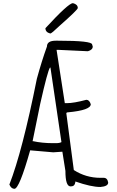

<svg xmlns="http://www.w3.org/2000/svg" viewBox="-20 -1191 747 1228"><path d="M336.9 -930.7H351.6Q569.3 -930.7 569.3 -906.2L573.2 -893.6Q573.2 -872.1 542 -863.3L354.5 -872.1H341.8L394.5 -531.2H407.2Q452.1 -531.2 532.2 -552.7Q551.8 -552.7 560.5 -524.4Q560.5 -486.3 416 -472.7Q404.3 -472.7 404.3 -465.8L452.1 -103.5Q529.3 -53.7 622.1 -53.7H643.6Q667 -53.7 671.9 -23.4Q671.9 1 622.1 4.9Q562.5 4.9 461.9 -30.3V-26.4Q458 1 434.6 1H430.7Q398.4 1 398.4 -97.7L378.9 -220.7L320.3 -216.8L172.9 -229.5Q103.5 16.6 72.3 16.6Q51.8 16.6 40 -10.7Q123 -223.6 215.8 -687.5Q247.1 -801.8 280.3 -893.6Q280.3 -930.7 336.9 -930.7ZM191.4 -288.1Q250 -275.4 317.4 -275.4H338.9Q361.3 -275.4 373 -282.2L302.7 -758.8H299.8Q285.2 -740.2 237.3 -527.3L188.5 -288.1ZM446.3 -1170.9Q477.5 -1163.1 477.5 -1139.6Q477.5 -1128.9 360.4 -1025.4Q309.6 -976.6 301.8 -976.6Q270.5 -984.4 270.5 -1010.7Q418 -1170.9 446.3 -1170.9Z"/></svg>

Font: Sue Ellen Francisco 
Style: Regular
Weight: 400
Designer: Kimberly Geswein
Foundry: Kimberly Geswein
Version: Version 1.002 2007